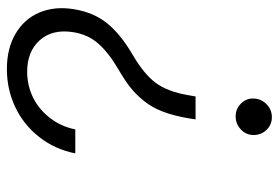

<svg xmlns="http://www.w3.org/2000/svg" viewBox="-142 -634 783 538"><g transform="rotate(-90 249.0 -365.5)"><path d="M182.9 -208.5 186.4 -230.5Q193.5 -271.3 205.1 -301.1Q216.6 -331 234.9 -353.5Q253.2 -376.1 273.4 -391.9Q293.7 -407.7 324.9 -425.8Q371.1 -453.1 396.3 -482.2Q421.5 -511.4 427.6 -552.9Q436.1 -610.1 404.7 -645.2Q373.2 -680.4 316.4 -680.4Q279.8 -680.4 246.6 -665Q213.4 -649.5 188.4 -618.3Q163.4 -587 154.8 -545.5H87.7Q99.1 -603 133.7 -646.8Q168.3 -690.7 217.9 -714Q267.4 -737.2 323.9 -737.2Q382.1 -737.2 423.5 -712.7Q464.8 -688.2 482.6 -645.6Q500.4 -603 491.8 -550.1Q483 -494.3 452.1 -456.1Q421.2 -418 362.6 -383.9Q309.3 -352.6 285.2 -320Q261 -287.3 251.1 -230.5L247.2 -208.5ZM189.3 5.3Q168 5.3 153.6 -9.6Q139.2 -24.5 139.2 -45.8Q139.2 -66.8 154.7 -81.5Q170.1 -96.2 191.4 -96.2Q212.4 -96.2 227.3 -81.3Q242.2 -66.4 241.5 -45.8Q240.8 -24.5 225.5 -9.6Q210.2 5.3 189.3 5.3Z"/></g></svg>

Font: Karasuma Gothic
Style: Light Italic
Weight: 300
Italic angle: 9.39998°
Designer: Rasmus Andersson / Ryoko Nishizuka
Foundry: rsms
Version: Version 1.00